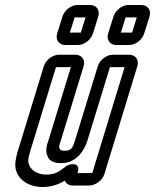

<svg xmlns="http://www.w3.org/2000/svg" viewBox="-20 -721 623 772"><path d="M293 -31C304 -67 263 -66 245 -52C220 -33 204 -19 166 -19C120 -19 89 -49 94 -83C96 -92 98 -102 103 -118L205 -451H265L174 -154C170 -142 159 -115 173 -89C181 -71 203 -65 226 -65C291 -65 321 -122 331 -154L422 -451H481L351 -25H292ZM400 -22 532 -454C540 -480 525 -501 499 -501H434C408 -501 381 -480 373 -454L281 -154C272 -126 266 -115 241 -115C226 -115 222 -119 221 -121C215 -133 218 -134 224 -154L316 -454C324 -480 309 -501 283 -501H217C191 -501 164 -480 156 -454L53 -118C47 -100 45 -87 43 -77C31 -9 88 31 151 31C186 31 215 21 241 5C241 5 243 10 244 12C250 20 260 25 273 25H338C364 25 392 4 400 -22ZM466 -590 485 -651H530L511 -590ZM560 -587 581 -654C589 -680 574 -701 548 -701H497C471 -701 444 -680 436 -654L415 -587C407 -561 422 -540 448 -540H499C525 -540 552 -561 560 -587ZM261 -590 280 -651H324L305 -590ZM354 -587 375 -654C383 -680 368 -701 342 -701H292C266 -701 239 -680 231 -654L210 -587C202 -561 217 -540 243 -540H293C319 -540 346 -561 354 -587Z"/></svg>

Font: DIN Rundschrift
Style: MittelKontKu
Weight: 400
Version: Version 1.027